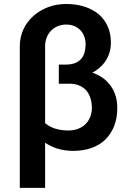

<svg xmlns="http://www.w3.org/2000/svg" viewBox="-20 -741 640 956"><path d="M309.6 -721.2Q261.7 -721.2 220 -705.6Q178.2 -689.9 147 -662.1Q115.2 -634.3 96.9 -595.5Q78.6 -556.6 78.6 -510.3V194.3H204.6V-30.3Q217.8 -21.5 231.7 -14.6Q245.6 -7.8 259.8 -2.9Q280.3 3.9 302 7.1Q323.7 10.3 344.7 10.3Q394 10.3 434.6 -3.9Q475.1 -18.1 503.9 -45.4Q532.2 -72.8 548.1 -112.5Q564 -152.3 564 -203.6Q564 -242.7 551.8 -275.1Q539.6 -307.6 516.1 -331.5Q502 -347.2 482.7 -359.1Q463.4 -371.1 439.9 -379.4Q455.1 -387.2 467.8 -397.5Q480.5 -407.7 491.2 -418.9Q511.2 -440.9 521.7 -469Q532.2 -497.1 532.2 -528.3Q532.2 -573.2 516.6 -608.9Q501 -644.5 471.7 -669.9Q442.4 -694.3 401.1 -707.8Q359.9 -721.2 309.6 -721.2ZM307.6 -419.4H272.9V-324.2H327.1Q354 -324.2 374.5 -315.2Q395 -306.2 409.7 -290.5Q423.3 -274.4 430.4 -252.2Q437.5 -230 437.5 -204.1Q437.5 -180.2 429.4 -159.4Q421.4 -138.7 406.2 -123.5Q391.6 -108.4 369.4 -99.9Q347.2 -91.3 319.8 -91.3Q300.8 -91.3 283.7 -94Q266.6 -96.7 251.5 -101.6Q237.8 -106.4 226.1 -113Q214.4 -119.6 204.6 -127.9V-510.3Q204.6 -534.7 212.6 -554.7Q220.7 -574.7 234.9 -588.9Q248.5 -603 267.8 -610.8Q287.1 -618.7 309.6 -618.7Q333.5 -618.7 351.6 -610.6Q369.6 -602.5 381.8 -588.9Q394 -575.7 400.1 -558.1Q406.2 -540.5 406.2 -521.5Q406.2 -496.6 400.1 -476.8Q394 -457 380.4 -443.8Q368.7 -432.1 350.6 -425.8Q332.5 -419.4 307.6 -419.4Z"/></svg>

Font: Roboto Mono SemiBold
Style: Regular
Weight: 600
Monospace: yes
Designer: Google
Version: Version 3.000